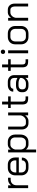

<svg xmlns="http://www.w3.org/2000/svg" viewBox="1914 -2636 921 4789"><g transform="rotate(-90 2374.5 -241.5)"><path d="M76 -499H146V-422Q166 -457 206.5 -479Q247 -501 291 -501H335V-436H291Q227 -436 187.5 -395.5Q148 -355 148 -288V0H76Z M395 -173V-316Q395 -402 446 -454.5Q497 -507 581 -507H663Q743 -507 792 -456Q841 -405 841 -321V-233H467V-173Q467 -121 498.5 -88.5Q530 -56 581 -56H657Q707 -56 738 -83.5Q769 -111 769 -157H839Q839 -83 789 -37.5Q739 8 657 8H581Q497 8 446 -41.5Q395 -91 395 -173ZM769 -295V-321Q769 -376 740 -409.5Q711 -443 663 -443H581Q530 -443 498.5 -408Q467 -373 467 -316V-295Z M967 -499H1037V-431Q1058 -465 1092.5 -486Q1127 -507 1162 -507H1234Q1314 -507 1363.5 -456Q1413 -405 1413 -321V-198Q1413 -105 1362.5 -48.5Q1312 8 1229 8H1157Q1126 8 1092 -9.5Q1058 -27 1039 -55V199H967ZM1227 -56Q1279 -56 1310 -95Q1341 -134 1341 -198V-321Q1341 -376 1311 -409.5Q1281 -443 1232 -443H1162Q1120 -443 1086 -410.5Q1052 -378 1039 -327V-177Q1046 -124 1080 -90Q1114 -56 1161 -56Z M1539 -162V-499H1611V-160Q1611 -113 1634 -84.5Q1657 -56 1694 -56H1756Q1802 -56 1841 -93Q1880 -130 1891 -186V-499H1963V0H1893V-76Q1870 -40 1832 -16Q1794 8 1758 8H1694Q1625 8 1582 -39Q1539 -86 1539 -162Z M2163 -146V-435H2075V-499H2163V-650H2235V-499H2365V-435H2235V-146Q2235 -102 2252.5 -83Q2270 -64 2311 -64H2365V0H2311Q2232 0 2197.5 -34Q2163 -68 2163 -146Z M2469 -132V-164Q2469 -227 2514 -265Q2559 -303 2633 -303H2697Q2730 -303 2765 -293Q2800 -283 2825 -266V-349Q2825 -391 2799 -417.5Q2773 -444 2730 -444H2650Q2607 -444 2581 -424Q2555 -404 2555 -371H2483Q2483 -432 2529 -469.5Q2575 -507 2650 -507H2730Q2804 -507 2849.5 -463.5Q2895 -420 2895 -349V0H2827V-70Q2804 -34 2766.5 -13Q2729 8 2689 8H2629Q2556 8 2512.5 -30Q2469 -68 2469 -132ZM2691 -55Q2738 -55 2775 -84Q2812 -113 2825 -161V-198Q2805 -217 2769.5 -228.5Q2734 -240 2697 -240H2633Q2592 -240 2566.5 -219Q2541 -198 2541 -164V-132Q2541 -97 2565 -76Q2589 -55 2629 -55Z M3089 -146V-435H3001V-499H3089V-650H3161V-499H3291V-435H3161V-146Q3161 -102 3178.5 -83Q3196 -64 3237 -64H3291V0H3237Q3158 0 3123.5 -34Q3089 -68 3089 -146Z M3423 -628Q3423 -652 3438 -667Q3453 -682 3477 -682Q3501 -682 3516 -667Q3531 -652 3531 -628Q3531 -604 3516 -589Q3501 -574 3477 -574Q3453 -574 3438 -589Q3423 -604 3423 -628ZM3441 -499H3513V0H3441Z M3663 -181V-318Q3663 -403 3714.5 -455Q3766 -507 3851 -507H3933Q4018 -507 4069.5 -455Q4121 -403 4121 -318V-181Q4121 -96 4069 -44Q4017 8 3931 8H3849Q3765 8 3714 -44Q3663 -96 3663 -181ZM3931 -56Q3985 -56 4017 -90.5Q4049 -125 4049 -181V-318Q4049 -374 4017 -408.5Q3985 -443 3933 -443H3851Q3799 -443 3767 -408.5Q3735 -374 3735 -318V-181Q3735 -124 3766 -90Q3797 -56 3849 -56Z M4253 -499H4323V-425Q4346 -461 4383 -484Q4420 -507 4457 -507H4525Q4594 -507 4636.5 -460Q4679 -413 4679 -337V0H4607V-339Q4607 -385 4584 -414Q4561 -443 4523 -443H4459Q4412 -443 4373.5 -406Q4335 -369 4325 -311V0H4253Z"/></g></svg>

Font: Stavian Regular
Style: Regular
Weight: 400
Version: Version 1.000; ttfautohint (v1.6)